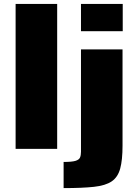

<svg xmlns="http://www.w3.org/2000/svg" viewBox="-20 -763 709 984"><path d="M60 0V-743H273V0ZM395 -603V-743H609V-603ZM306 201V67Q348 67 366.5 61.5Q385 56 390 44.5Q395 33 395 15V-510H608V-17Q608 57 596 101Q584 145 552.5 166.5Q521 188 461.5 194.5Q402 201 306 201Z"/></svg>

Font: Saira Expanded ExtraBold
Style: Regular
Weight: 800
Width: 7
Designer: Hector Gatti with collaboration of the Omnibus-Type team
Foundry: Omnibus-Type
Version: Version 1.101